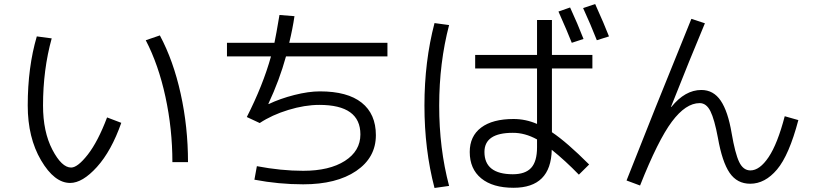

<svg xmlns="http://www.w3.org/2000/svg" viewBox="-20 -872 4040 950"><path d="M701.2 -672.9 771 -696.8Q837.9 -571.8 874 -408Q910.2 -244.1 910.2 -69.8H833Q833 -233.9 798.6 -392.8Q764.2 -551.8 701.2 -672.9ZM235.8 -682.1Q192.9 -527.3 192.9 -350.1Q192.9 -220.2 239 -131.6Q285.2 -43 332 -43Q364.3 -43 414.6 -107.4Q464.8 -171.9 509.8 -291L580.1 -264.2Q531.2 -125 459.7 -45.9Q388.2 33.2 327.1 33.2Q249 33.2 183.1 -78.9Q117.2 -190.9 117.2 -350.1Q117.2 -539.1 162.1 -691.9Z M1103 -592.8V-660.2H1337.9Q1345.7 -696.3 1362.8 -797.9L1437 -792Q1428.2 -731 1411.1 -660.2H1897V-592.8H1395Q1362.8 -475.6 1308.1 -358.9L1309.1 -356.9Q1365.2 -383.8 1436 -401.9Q1506.8 -419.9 1563 -419.9Q1699.2 -419.9 1769.5 -364Q1839.8 -308.1 1839.8 -203.1Q1839.8 -92.3 1742.4 -26.1Q1645 40 1480 40Q1358.9 40 1238.8 17.1L1251 -49.8Q1371.1 -26.9 1480 -26.9Q1609.9 -26.9 1686.5 -75.9Q1763.2 -125 1763.2 -207Q1763.2 -353 1560.1 -353Q1488.3 -353 1406.7 -328.1Q1325.2 -303.2 1265.1 -263.2L1201.2 -293Q1281.2 -450.2 1320.8 -592.8Z M2743.2 -814.9 2800.8 -835Q2837.9 -754.9 2867.2 -679.2L2809.1 -660.2Q2789.1 -711.9 2743.2 -814.9ZM2865.2 -832 2924.8 -852.1Q2971.7 -748 2993.2 -691.9L2933.1 -672.9Q2903.3 -749 2865.2 -832ZM2331.1 -600.1H2637.2V-772.9H2710.9V-600.1H2911.1V-533.2H2710.9V-217.8Q2784.2 -168.9 2895 -58.1L2844.2 -7.8Q2777.3 -76.7 2710 -130.9Q2706.1 57.1 2521 57.1Q2418 57.1 2361.1 10.5Q2304.2 -36.1 2304.2 -120.1Q2304.2 -198.2 2360.6 -240.7Q2417 -283.2 2521 -283.2Q2581.1 -283.2 2637.2 -258.8V-533.2H2331.1ZM2202.1 -748Q2153.3 -562 2153.1 -350.1Q2152.8 -138.2 2202.1 47.9L2129.9 58.1Q2080.1 -131.8 2080.1 -349.9Q2080.1 -567.9 2129.9 -757.8ZM2637.2 -182.1Q2577.1 -215.3 2517.1 -214.8Q2377 -214.8 2377 -120.1Q2377 -10.3 2517.1 -9.8Q2579.1 -9.8 2608.2 -41.5Q2637.2 -73.2 2637.2 -143.1Z M3467.8 -756.8Q3396 -585.9 3299.8 -342.8H3301.8Q3369.6 -426.8 3450.2 -426.8Q3510.3 -426.8 3546.1 -373.8Q3582 -320.8 3600.1 -212.9Q3617.2 -112.8 3637.2 -70.8Q3657.2 -28.8 3692.9 -28.8Q3738.8 -28.8 3783 -94.5Q3827.1 -160.2 3862.8 -296.9L3930.2 -277.8Q3884.3 -104 3824.7 -33.4Q3765.1 37.1 3691.9 37.1Q3627 37.1 3590.1 -16.8Q3553.2 -70.8 3532.2 -189.9Q3515.1 -281.7 3495.1 -321.8Q3475.1 -361.8 3441.9 -361.8Q3373 -361.8 3304.4 -270Q3235.8 -178.2 3147 45.9L3080.1 21Q3207 -302.2 3400.9 -778.8Z"/></svg>

Font: WebKoruri
Style: Regular
Weight: 400
Foundry: lindwurm / mohemohe
Version: Version 1.00